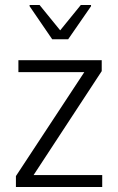

<svg xmlns="http://www.w3.org/2000/svg" viewBox="-20 -752 475 772"><path d="M44 -44 319 -462H54V-510H389V-466L115 -48H391V0H44ZM99 -727V-732H139L222 -630L305 -732H346V-727L254 -594H190Z"/></svg>

Font: Saira SemiCondensed Light
Style: Regular
Weight: 300
Width: 4
Designer: Hector Gatti with collaboration of the Omnibus-Type team
Foundry: Omnibus-Type
Version: Version 0.072; ttfautohint (v1.8)